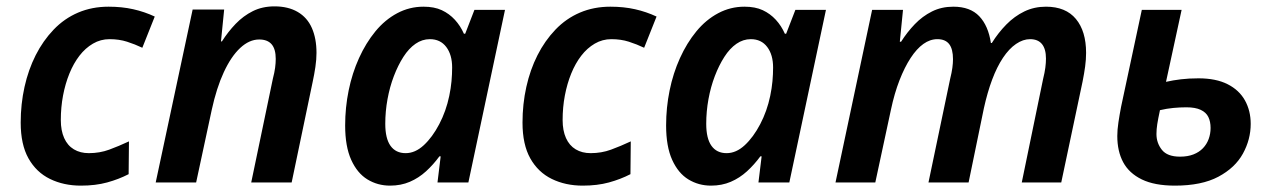

<svg xmlns="http://www.w3.org/2000/svg" viewBox="-20 -573 4000 603"><path d="M234 10Q180 10 137 -11Q94 -32 69.5 -75.5Q45 -119 45 -188Q45 -246 57 -300Q69 -354 92 -399.5Q115 -445 148.5 -480Q182 -515 225.5 -533.5Q269 -552 321 -552Q363 -552 398.5 -544Q434 -536 466 -521L427 -423Q404 -434 379 -442Q354 -450 324 -450Q296 -450 272 -436Q248 -422 229.5 -398Q211 -374 198 -342Q185 -310 178 -273Q171 -236 171 -196Q171 -163 181.5 -139.5Q192 -116 212 -104Q232 -92 259 -92Q293 -92 323 -103Q353 -114 385 -129L384 -26Q353 -10 316.5 0Q280 10 234 10Z M469 0 585 -543H684L674 -443H677Q696 -473 720 -498Q744 -523 774 -538Q804 -553 842 -553Q885 -553 915 -535.5Q945 -518 959.5 -485Q974 -452 974 -407Q974 -386 970.5 -362.5Q967 -339 962 -316L896 0H769L837 -326Q842 -345 844 -360Q846 -375 846 -388Q846 -419 833 -434Q820 -449 794 -449Q763 -449 734.5 -422.5Q706 -396 683 -346.5Q660 -297 645 -228L596 0Z M1205 10Q1166 10 1134 -9.5Q1102 -29 1083 -71Q1064 -113 1064 -179Q1064 -235 1075 -289Q1086 -343 1107.5 -390.5Q1129 -438 1159 -474.5Q1189 -511 1227.5 -531.5Q1266 -552 1310 -552Q1344 -552 1367.5 -541Q1391 -530 1408.5 -511Q1426 -492 1437 -467H1441L1470 -542H1566L1451 0H1354L1364 -82H1360Q1341 -56 1318 -35Q1295 -14 1267 -2Q1239 10 1205 10ZM1254 -92Q1284 -92 1311 -117Q1338 -142 1359.5 -183Q1381 -224 1391 -272Q1396 -296 1398 -318Q1400 -340 1400 -361Q1400 -401 1381.5 -425.5Q1363 -450 1330 -450Q1306 -450 1285 -435.5Q1264 -421 1247 -394.5Q1230 -368 1217 -334Q1204 -300 1197 -261.5Q1190 -223 1190 -184Q1190 -138 1206.5 -115Q1223 -92 1254 -92Z M1810 10Q1756 10 1713 -11Q1670 -32 1645.5 -75.5Q1621 -119 1621 -188Q1621 -246 1633 -300Q1645 -354 1668 -399.5Q1691 -445 1724.5 -480Q1758 -515 1801.5 -533.5Q1845 -552 1897 -552Q1939 -552 1974.5 -544Q2010 -536 2042 -521L2003 -423Q1980 -434 1955 -442Q1930 -450 1900 -450Q1872 -450 1848 -436Q1824 -422 1805.5 -398Q1787 -374 1774 -342Q1761 -310 1754 -273Q1747 -236 1747 -196Q1747 -163 1757.5 -139.5Q1768 -116 1788 -104Q1808 -92 1835 -92Q1869 -92 1899 -103Q1929 -114 1961 -129L1960 -26Q1929 -10 1892.5 0Q1856 10 1810 10Z M2213 10Q2174 10 2142 -9.5Q2110 -29 2091 -71Q2072 -113 2072 -179Q2072 -235 2083 -289Q2094 -343 2115.5 -390.5Q2137 -438 2167 -474.5Q2197 -511 2235.5 -531.5Q2274 -552 2318 -552Q2352 -552 2375.5 -541Q2399 -530 2416.5 -511Q2434 -492 2445 -467H2449L2478 -542H2574L2459 0H2362L2372 -82H2368Q2349 -56 2326 -35Q2303 -14 2275 -2Q2247 10 2213 10ZM2262 -92Q2292 -92 2319 -117Q2346 -142 2367.5 -183Q2389 -224 2399 -272Q2404 -296 2406 -318Q2408 -340 2408 -361Q2408 -401 2389.5 -425.5Q2371 -450 2338 -450Q2314 -450 2293 -435.5Q2272 -421 2255 -394.5Q2238 -368 2225 -334Q2212 -300 2205 -261.5Q2198 -223 2198 -184Q2198 -138 2214.5 -115Q2231 -92 2262 -92Z M2604 0 2719 -542H2816L2806 -442H2810Q2829 -472 2853 -497Q2877 -522 2907 -537Q2937 -552 2974 -552Q3027 -552 3055.5 -522Q3084 -492 3092 -438H3095Q3115 -470 3140.5 -496Q3166 -522 3197 -537Q3228 -552 3265 -552Q3327 -552 3359 -513.5Q3391 -475 3391 -407Q3391 -386 3388 -364Q3385 -342 3380 -317L3313 0H3189L3256 -325Q3261 -345 3263 -360.5Q3265 -376 3265 -389Q3265 -419 3252.5 -434.5Q3240 -450 3215 -450Q3193 -450 3171 -435Q3149 -420 3130 -391.5Q3111 -363 3096 -323Q3081 -283 3070 -233L3022 0H2896L2964 -325Q2969 -345 2971 -360Q2973 -375 2973 -387Q2973 -419 2961 -434.5Q2949 -450 2924 -450Q2901 -450 2880 -435Q2859 -420 2840 -391Q2821 -362 2805 -321Q2789 -280 2778 -228L2729 0Z M3670 10Q3606 10 3566 -9.5Q3526 -29 3507.5 -63.5Q3489 -98 3489 -146Q3489 -165 3492.5 -188.5Q3496 -212 3501 -238L3566 -542H3691L3642 -316Q3664 -321 3689 -324Q3714 -327 3744 -327Q3799 -327 3835.5 -308.5Q3872 -290 3890 -257.5Q3908 -225 3908 -184Q3908 -135 3883.5 -90.5Q3859 -46 3806.5 -18Q3754 10 3670 10ZM3686 -81Q3710 -81 3728 -88Q3746 -95 3758 -107.5Q3770 -120 3776 -136.5Q3782 -153 3782 -171Q3782 -191 3775 -205.5Q3768 -220 3751 -228Q3734 -236 3706 -236Q3686 -236 3665 -234Q3644 -232 3623 -227Q3617 -199 3614.5 -183Q3612 -167 3612 -152Q3612 -124 3629 -102.5Q3646 -81 3686 -81Z"/></svg>

Font: Noto Sans Display SemiBold
Style: Italic
Weight: 600
Italic angle: -12°
Designer: Monotype Design Team
Foundry: Monotype Imaging Inc.
Version: Version 2.003